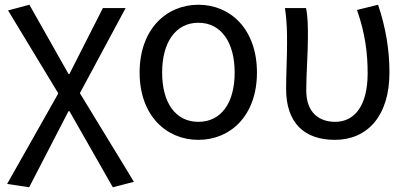

<svg xmlns="http://www.w3.org/2000/svg" viewBox="-20 -577 1724 810"><path d="M103 213 269 -108H273L456 213L545 190L317 -184L510 -543H414L273 -265H269L104 -557L14 -533L226 -183L10 199Z M817 13C953 13 1064 -90 1064 -271C1064 -453 953 -557 817 -557C681 -557 569 -453 569 -271C569 -90 681 13 817 13ZM817 -63C720 -63 664 -144 664 -271C664 -397 720 -481 817 -481C914 -481 970 -397 970 -271C970 -144 914 -63 817 -63Z M1393 13C1529 13 1623 -87 1623 -271C1623 -368 1607 -462 1575 -557L1486 -535C1521 -436 1531 -351 1531 -268C1531 -127 1473 -63 1394 -63C1329 -63 1272 -99 1272 -196C1272 -263 1279 -355 1279 -416C1279 -464 1279 -505 1271 -543H1182C1191 -486 1191 -438 1191 -394C1191 -330 1187 -266 1187 -202C1187 -58 1264 13 1393 13Z"/></svg>

Font: Source Han Sans HK
Style: Regular
Weight: 400
Designer: Ryoko NISHIZUKA 西塚涼子 (kana, bopomofo & ideographs); Paul D. Hunt (Latin, Greek & Cyrillic); Sandoll Communications 산돌커뮤니
Foundry: Adobe
Version: Version 2.000;hotconv 1.0.107;makeotfexe 2.5.65593